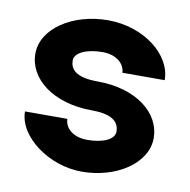

<svg xmlns="http://www.w3.org/2000/svg" viewBox="-62 -549 603 610"><g transform="rotate(10 239.5 -244.0)"><path d="M166 -157.2C166 -130.9 189.9 -102.5 239.7 -102.5C288.6 -102.5 326.7 -118.2 326.7 -144.5C326.7 -168.9 312.5 -197.3 239.3 -197.3C111.8 -197.3 29.8 -263.7 29.8 -343.8C29.8 -425.8 126.5 -488.3 239.3 -488.3C355.5 -488.3 449.2 -414.1 449.2 -332H312.5C312.5 -356.4 289.1 -385.7 239.3 -385.7C189.5 -385.7 150.4 -368.2 150.4 -343.8C150.4 -317.4 166 -291 239.3 -291C366.7 -291 446.8 -224.6 446.8 -144.5C446.8 -63.5 352.1 0 239.3 0C133.8 0 29.3 -76.2 29.3 -157.2Z"/></g></svg>

Font: Saman Dere
Style: Regular
Weight: 400
Designer: Tuna Ça_lar Gümü_
Foundry: Tuna Ça_lar Gümü_
Version: Version 1.001;hotconv 1.0.109;makeotfexe 2.5.65596